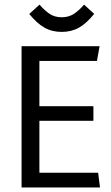

<svg xmlns="http://www.w3.org/2000/svg" viewBox="-20 -832 493 852"><path d="M75.7 0V-627H421.9L410.2 -561.5H154.8V-360.8H394.5V-295.9H154.8V-65.4H415.5L423.8 0ZM253.9 -690.4Q210.4 -690.4 177 -709.5Q143.6 -728.5 109.9 -770L155.3 -811.5Q177.7 -785.6 200.2 -770.5Q222.7 -755.4 253.9 -755.4Q285.2 -755.4 308.3 -770.8Q331.5 -786.1 353 -811.5L397.9 -770.5Q364.7 -729 331.1 -709.7Q297.4 -690.4 253.9 -690.4Z"/></svg>

Font: Anaheim Medium
Style: Regular
Weight: 500
Version: Version 2.001